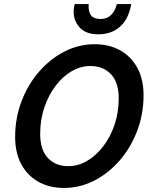

<svg xmlns="http://www.w3.org/2000/svg" viewBox="-20 -920 759 951"><path d="M55 -242Q55 -335 86.5 -418Q118 -501 173 -564.5Q228 -628 299 -664.5Q370 -701 450 -701Q520 -701 574.5 -671Q629 -641 660 -584.5Q691 -528 691 -448Q691 -355 659.5 -272Q628 -189 573 -125.5Q518 -62 447 -25.5Q376 11 297 11Q226 11 171.5 -19Q117 -49 86 -105.5Q55 -162 55 -242ZM179 -257Q179 -178 217 -137.5Q255 -97 318 -97Q367 -97 411.5 -123Q456 -149 491.5 -195.5Q527 -242 547.5 -302.5Q568 -363 568 -433Q568 -512 529.5 -552.5Q491 -593 428 -593Q379 -593 334.5 -567Q290 -541 255 -494.5Q220 -448 199.5 -387.5Q179 -327 179 -257ZM345 -861Q345 -874 346.5 -883Q348 -892 350 -900H419Q419 -895 419 -892.5Q419 -890 419 -887Q419 -858 432.5 -842Q446 -826 479 -826Q539 -826 559 -900H630Q617 -825 574 -787.5Q531 -750 467 -750Q407 -750 376 -782.5Q345 -815 345 -861Z"/></svg>

Font: Radio Canada Medium
Style: Italic
Weight: 500
Italic angle: -12°
Designer: Charles Daoud, Etienne Aubert Bonn, Alexandre Saumier Demers, Jacques Le Bailly
Foundry: Radio-Canada
Version: Version 2.104; ttfautohint (v1.8.4.7-5d5b);gftools[0.9.28.de